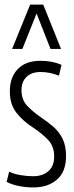

<svg xmlns="http://www.w3.org/2000/svg" viewBox="-20 -810 325 840"><path d="M9 -14 20 -59Q40 -49 69 -44Q98 -39 125 -39Q166 -39 191.5 -61Q217 -83 217 -125Q217 -170 190.5 -198Q164 -226 123 -253Q81 -280 52 -316.5Q23 -353 23 -411Q23 -471 57.5 -507.5Q92 -544 157 -544Q210 -544 249 -526L238 -479Q220 -486 200 -490.5Q180 -495 158 -495Q118 -495 96 -473.5Q74 -452 74 -416Q74 -373 99.5 -346.5Q125 -320 160 -296Q190 -276 214.5 -254.5Q239 -233 254 -202.5Q269 -172 269 -127Q269 -59 229.5 -24.5Q190 10 126 10Q94 10 63.5 4Q33 -2 9 -14ZM33 -596 112 -790H169L247 -596H201L140 -751L78 -596Z"/></svg>

Font: Georama Condensed Light
Style: Regular
Weight: 300
Width: 3
Designer: Jean-Baptiste Levee
Foundry: Production Type
Version: Version 1.000